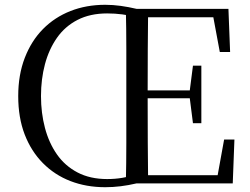

<svg xmlns="http://www.w3.org/2000/svg" viewBox="-20 -765 1041 801"><path d="M151 -364Q151 -294 167.5 -231.5Q184 -169 217.5 -121Q251 -73 303.5 -45.5Q356 -18 427 -18Q460 -18 489.5 -23Q519 -28 550 -39V0Q516 8 483.5 12Q451 16 419 16Q340 16 274 -9.5Q208 -35 159 -84.5Q110 -134 83 -204Q56 -274 56 -364Q56 -453 83.5 -524Q111 -595 159.5 -644Q208 -693 274 -719Q340 -745 419 -745Q451 -745 483.5 -740.5Q516 -736 550 -728V-690Q520 -701 490 -705Q460 -709 427 -709Q356 -709 303.5 -682Q251 -655 217.5 -607Q184 -559 167.5 -497Q151 -435 151 -364ZM505 0Q507 -84 507 -168Q507 -252 507 -337V-391Q507 -476 507 -560.5Q507 -645 505 -728H598Q597 -645 596.5 -559.5Q596 -474 596 -380V-358Q596 -257 596.5 -170.5Q597 -84 598 0ZM785 -251 771 -361V-382L785 -491H820V-251ZM552 -355V-388H792V-355ZM897 -548 870 -693H552V-728H933L940 -548ZM915 -183H958L951 0H552V-34H888Z"/></svg>

Font: Noto Serif TC
Style: Regular
Weight: 400
Designer: Ryoko NISHIZUKA  (kana & ideographs); Frank Grießhammer (Latin, Greek & Cyrillic); Wenlong ZHANG  (bopomofo); Sandoll Co
Foundry: Adobe
Version: Version 2.003-H1;hotconv 1.1.1;makeotfexe 2.6.0